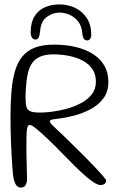

<svg xmlns="http://www.w3.org/2000/svg" viewBox="-20 -828 552 869"><path d="M74 21Q59.5 21 50.8 6Q42 -9 38.5 -41Q37 -55 35.5 -78.5Q34 -102 32.2 -130.8Q30.5 -159.5 29.5 -189.8Q28.5 -220 28 -248.2Q27.5 -276.5 27.5 -297.5Q27.5 -363 32 -415.5Q36.5 -468 48.2 -507.5Q60 -547 81.8 -573.2Q103.5 -599.5 138.5 -612.8Q173.5 -626 224.5 -626Q276 -626 320.8 -615.8Q365.5 -605.5 399.2 -584.5Q433 -563.5 451.8 -531.8Q470.5 -500 470.5 -457.5Q470.5 -413 448 -382.8Q425.5 -352.5 389.5 -333.5Q353.5 -314.5 313.2 -304.2Q273 -294 237.5 -290Q218 -288 212 -285.8Q206 -283.5 206 -279Q206 -275.5 209 -271Q212 -266.5 219 -259.5Q226 -252.5 237.5 -241.8Q249 -231 265.5 -215.5Q284 -197.5 309.2 -172.8Q334.5 -148 360.8 -121.8Q387 -95.5 409.5 -71.8Q432 -48 446.2 -31.5Q460.5 -15 460.5 -11.5Q460.5 -4.5 457 0.2Q453.5 5 448 7.2Q442.5 9.5 435 9.5Q424 9.5 406.5 -1.2Q389 -12 367.2 -31Q345.5 -50 321 -74Q296.5 -98 270.5 -125Q229.5 -167.5 197.2 -198Q165 -228.5 144.2 -245.5Q123.5 -262.5 115.5 -262.5Q109.5 -262.5 106.2 -257.2Q103 -252 101.5 -238.5Q100 -225 99.8 -201.2Q99.5 -177.5 99.5 -140.5Q99.5 -131.5 100 -117Q100.5 -102.5 100.8 -86Q101 -69.5 101.5 -54.5Q102 -39.5 102.2 -28.8Q102.5 -18 102.5 -15Q101 3.5 94 12.2Q87 21 74 21ZM162 -318.5Q182.5 -318.5 214 -322.2Q245.5 -326 280 -335.2Q314.5 -344.5 345.2 -360.5Q376 -376.5 395 -400.5Q414 -424.5 414 -458Q414 -492.5 397.2 -516.5Q380.5 -540.5 352.2 -554.8Q324 -569 290 -575.5Q256 -582 221.5 -582Q187 -582 163.2 -572.2Q139.5 -562.5 125.2 -542.2Q111 -522 104.5 -488.5Q101 -470.5 99.2 -453Q97.5 -435.5 96.5 -419Q95.5 -402.5 95.5 -388.5Q95.5 -361 99.2 -345.8Q103 -330.5 117 -324.5Q131 -318.5 162 -318.5ZM140.5 -649Q131.5 -649 125.2 -657.2Q119 -665.5 119 -682Q119 -726.5 136.2 -754.2Q153.5 -782 183 -795Q212.5 -808 249.5 -808Q288 -808 320.5 -792.2Q353 -776.5 373 -746Q393 -715.5 393 -671Q393 -658 387.5 -651.5Q382 -645 374.5 -645Q365.5 -645 359.8 -652.2Q354 -659.5 352.5 -678.5Q350 -709.5 334.2 -730Q318.5 -750.5 295.8 -760.8Q273 -771 249 -771Q219.5 -771 192.5 -752Q165.5 -733 161.5 -687.5Q159.5 -666.5 154.8 -657.8Q150 -649 140.5 -649Z"/></svg>

Font: Gluten ExtraLight
Style: Regular
Weight: 250
Designer: Tyler Finck
Foundry: Etcetera Type Company
Version: Version 1.300